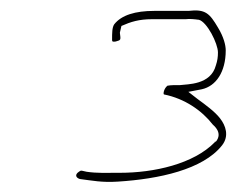

<svg xmlns="http://www.w3.org/2000/svg" viewBox="-20 -665 456 370"><path d="M132 -334C123 -328 127 -322 134 -320C158 -317 176 -313 207 -315C286 -320 371 -338 408 -385C422 -403 415 -423 404 -437C394 -450 376 -463 361 -474L343 -488L369 -493C396 -499 415 -526 415 -568C415 -578 411 -594 400 -612C384 -639 376 -648 343 -644H277C241 -644 214 -636 200 -618C196 -612 196 -601 196 -589V-588C196 -585 197 -584 203 -585C213 -588 213 -587 211 -602L214 -615C232 -623 248 -628 273 -628H338C345 -629 355 -628 362 -627H363C379 -623 400 -581 400 -564C400 -555 399 -548 396 -539C386 -501 341 -503 327 -501H326C317 -501 309 -501 304 -500H303C296 -495 294 -484 296 -483C336 -475 369 -452 390 -425C392 -423 410 -409 396 -392H394V-391C353 -349 277 -332 211 -332C185 -332 167 -331 147 -334L138 -336C137 -336 136 -337 132 -334Z"/></svg>

Font: Stray Cat
Style: ExLtExtObl
Weight: 200
Version: Version 1.0